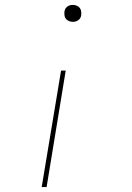

<svg xmlns="http://www.w3.org/2000/svg" viewBox="-20 -558 540 783"><path d="M277 -469Q269 -469 261.5 -472Q254 -475 249 -481Q244 -487 243 -495.5Q242 -504 243 -512Q244 -518 247 -523Q250 -528 255 -531.5Q260 -535 265.5 -536.5Q271 -538 277 -538Q285 -538 292.5 -535Q300 -532 305 -526Q310 -520 311 -511.5Q312 -503 311 -495Q310 -489 307 -484Q304 -479 299 -475.5Q294 -472 288.5 -470.5Q283 -469 277 -469ZM150 205 229 -270H248L170 205Z"/></svg>

Font: Iosevka Slab Thin Oblique
Style: Regular
Weight: 100
Italic angle: -9°
Monospace: yes
Designer: Belleve Invis
Foundry: Belleve Invis
Version: Version 11.1.0; ttfautohint (v1.8.3)